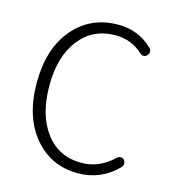

<svg xmlns="http://www.w3.org/2000/svg" viewBox="-112 -835 850 941"><g transform="rotate(15 313.5 -364.5)"><path d="M368.2 12.7Q231.4 12.7 145.5 -89.8Q59.6 -192.4 59.6 -365.2Q59.6 -538.1 146.5 -640.1Q233.4 -742.2 374 -742.2Q475.6 -742.2 547.9 -672.9Q556.6 -665 556.6 -653.8Q556.6 -642.6 548.8 -634.8Q542 -627 531.7 -626.5Q521.5 -626 513.7 -633.8Q454.1 -688.5 374 -688.5Q258.8 -688.5 190.9 -601.6Q123 -514.6 123 -367.2Q123 -217.8 189.9 -129.4Q256.8 -41 371.1 -41Q461.9 -41 534.2 -110.4Q542 -118.2 552.2 -117.7Q562.5 -117.2 569.3 -110.4Q576.2 -101.6 576.2 -90.8Q576.2 -80.1 568.4 -72.3Q485.4 12.7 368.2 12.7Z"/></g></svg>

Font: Gen Jyuu Gothic P Light
Style: Regular
Weight: 200
Designer: [Source Han Sans]
Ryoko NISHIZUKA  (kana & ideographs); Paul D. Hunt (Latin, Greek & Cyrillic); Wenlong ZHANG  (bopomofo
Version: Version 1.002.20150607